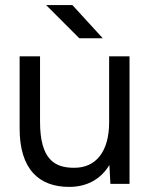

<svg xmlns="http://www.w3.org/2000/svg" viewBox="-20 -721 598 753"><path d="M413 0H488V-500H408V-241C408 -128 357 -62 270 -63C194 -63 137 -96 137 -244V-500H57V-220C56 -55 135 12 251 12C322 12 376 -19 409 -74ZM291 -571H383L264 -701H161Z"/></svg>

Font: HB Figtree Prototype
Style: Regular
Weight: 400
Designer: Alfredo Marco Pradil
Foundry: Hanken Design Co.®
Version: Version 1.002;Glyphs 3.2 (3228)